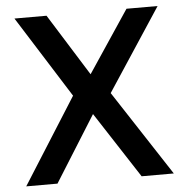

<svg xmlns="http://www.w3.org/2000/svg" viewBox="-51 -750 772 799"><g transform="rotate(-5 335.0 -350.0)"><path d="M26.5 0 253.5 -359 38.5 -700H172.5L334 -441.5L506.5 -700H636.5L410.5 -356L643 0H508.5L329.5 -275.5L157 0Z"/></g></svg>

Font: Geologica Thin Roman
Style: Regular
Weight: 400
Version: Version 1.010;gftools[0.9.28]